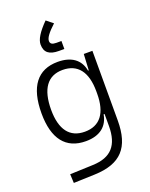

<svg xmlns="http://www.w3.org/2000/svg" viewBox="-185 -897 956 1224"><g transform="rotate(-20 293.0 -284.5)"><path d="M96.7 233.4 240.2 228.5C418.5 222.2 496.1 138.7 496.1 -45.9V-517.6H437.5L431.6 -408.7H426.8C413.1 -485.8 355.5 -527.3 263.2 -527.3C126 -527.3 54.7 -433.6 54.7 -253.9C54.7 -80.6 125.5 9.8 261.2 9.8C357.9 9.8 411.6 -36.6 424.8 -112.8H431.2V-30.3C430.7 98.1 375.5 163.1 250 167.5L93.8 173.3ZM431.2 -266.1V-251C431.2 -118.7 377.9 -49.3 275.4 -49.3C173.3 -49.3 120.1 -119.6 120.1 -253.9C120.1 -395 172.9 -468.3 274.9 -468.3C377.4 -468.3 431.2 -398.9 431.2 -266.1ZM281.7 -801.8C225.1 -744.6 199.2 -702.1 199.2 -668C199.2 -614.3 230 -589.8 295.4 -589.8H332V-644H297.4C269.5 -644 256.8 -652.3 256.8 -671.4C256.8 -692.9 278.8 -722.2 326.2 -766.1Z"/></g></svg>

Font: Cascadia Code PL Light
Style: Regular
Weight: 300
Monospace: yes
Designer: Aaron Bell
Foundry: Saja Typeworks
Version: Version 2404.023